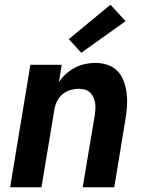

<svg xmlns="http://www.w3.org/2000/svg" viewBox="-20 -795 640 815"><path d="M23 0 109 -520H242L230 -447Q243 -466 261 -482Q279 -498 299.5 -508.5Q320 -519 342 -523.5Q364 -528 386 -528Q413 -528 438.5 -519Q464 -510 481 -491Q498 -472 506.5 -447Q515 -422 518 -395.5Q521 -369 519 -341.5Q517 -314 512 -286L465 0H331Q344 -76 356.5 -152Q369 -228 382 -304Q384 -317 385 -330.5Q386 -344 384 -357Q382 -370 376.5 -382Q371 -394 362 -402.5Q353 -411 340.5 -414.5Q328 -418 314 -418Q296 -418 278 -412.5Q260 -407 245.5 -395Q231 -383 222.5 -366Q214 -349 211 -331L156 0ZM325 -571 272 -629 449 -775 513 -705Z"/></svg>

Font: Iosevka SS04 XBd Ex
Style: Italic
Weight: 800
Width: 7
Italic angle: -9°
Monospace: yes
Designer: Belleve Invis
Foundry: Belleve Invis
Version: Version 19.0.0; ttfautohint (v1.8.4)